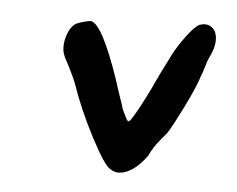

<svg xmlns="http://www.w3.org/2000/svg" viewBox="-35 -399 488 395"><g transform="rotate(-5 209.5 -202.0)"><path d="M122 -233Q118 -254 106 -290Q104 -298 104 -303Q104 -318 112 -333.5Q120 -349 130 -355Q134 -358 147.5 -359.5Q161 -361 166 -360Q188 -352 206 -238Q210 -207 212.5 -193Q215 -179 215 -174Q217 -168 219 -160Q221 -152 223 -149Q225 -146 230 -151Q241 -162 263 -191Q274 -205 296 -237L325 -276Q337 -292 357 -311Q377 -330 388 -333Q402 -335 410.5 -327.5Q419 -320 419 -307Q419 -288 403 -266Q397 -258 390.5 -244.5Q384 -231 382 -229Q371 -207 341.5 -167Q312 -127 302 -117Q300 -115 285.5 -103Q271 -91 259 -74Q228 -44 201 -44Q188 -44 179 -53Q168 -61 149 -121Q130 -181 122 -233Z"/></g></svg>

Font: Caveat
Style: Bold
Weight: 700
Designer: Pablo Impallari
Foundry: Pablo Impallari
Version: Version 1.500; ttfautohint (v1.6)